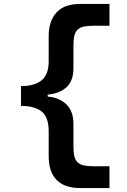

<svg xmlns="http://www.w3.org/2000/svg" viewBox="-20 -720 640 970"><path d="M226 -56Q226 -129 190 -157Q154 -185 86 -185V-285Q155 -285 190.5 -314.5Q226 -344 226 -410V-538Q226 -614 265.5 -657Q305 -700 383 -700H533V-590H453Q424 -590 404.5 -586Q385 -582 373 -571Q361 -560 356 -540.5Q351 -521 351 -490V-376Q351 -310 315 -278.5Q279 -247 221 -242V-232Q278 -228 314.5 -193.5Q351 -159 351 -94V20Q351 51 356 70.5Q361 90 373 101Q385 112 405 116Q425 120 454 120H533V230H383Q308 230 267 190Q226 150 226 69Z"/></svg>

Font: PT Mono
Style: Bold
Weight: 700
Monospace: yes
Designer: A.Korolkova, I.Chaeva
Foundry: ParaType Ltd
Version: Version 1.000 OFL